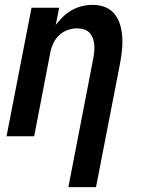

<svg xmlns="http://www.w3.org/2000/svg" viewBox="-20 -562 590 792"><path d="M262 210 364 -317Q367 -332 368.5 -346.5Q370 -361 369 -375.5Q368 -390 363.5 -403Q359 -416 350 -426Q341 -436 327 -440.5Q313 -445 298 -445Q279 -445 260 -438.5Q241 -432 225.5 -418Q210 -404 201 -385.5Q192 -367 188 -348L121 0H7L110 -530H224L210 -459Q224 -478 241 -494Q258 -510 278 -521Q298 -532 319.5 -537Q341 -542 363 -542Q390 -542 414 -532.5Q438 -523 453.5 -503Q469 -483 476 -458Q483 -433 484.5 -406.5Q486 -380 483 -353Q480 -326 475 -299L376 210Z"/></svg>

Font: Lode
Style: Bold Italic
Weight: 700
Italic angle: -11°
Monospace: yes
Designer: Belleve Invis
Foundry: Belleve Invis
Version: Version 29.2.0; ttfautohint (v1.8.3)